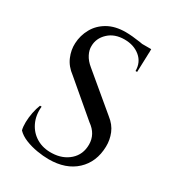

<svg xmlns="http://www.w3.org/2000/svg" viewBox="-175 -820 859 940"><g transform="rotate(30 254.5 -350.0)"><path d="M260 -714Q277 -714 299 -712Q321 -710 343.5 -706.5Q366 -703 383.5 -699.5Q401 -696 409 -692L405 -573H396Q396 -622 361 -651Q326 -680 273 -680Q217 -680 182.5 -647.5Q148 -615 148 -571Q147 -549 159.5 -524.5Q172 -500 198 -479L393 -316Q428 -289 442.5 -253.5Q457 -218 456 -180Q454 -92 397 -39Q340 14 243 14Q212 14 176.5 8Q141 2 110 -10.5Q79 -23 60 -43Q55 -61 55.5 -87.5Q56 -114 61.5 -142Q67 -170 76 -192H85Q80 -141 99.5 -101Q119 -61 156.5 -39.5Q194 -18 243 -20Q302 -22 340.5 -56.5Q379 -91 379 -147Q379 -176 366 -200Q353 -224 326 -243L140 -401Q102 -429 86 -467Q70 -505 72 -543Q74 -588 96 -627.5Q118 -667 159.5 -690.5Q201 -714 260 -714ZM409 -704V-683H319V-704Z"/></g></svg>

Font: Cinzel Eorzea
Style: Regular
Weight: 500
Designer: Natanael Gama
Version: Version 2.000